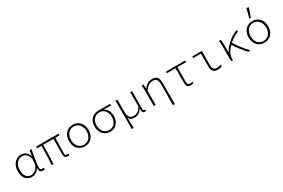

<svg xmlns="http://www.w3.org/2000/svg" viewBox="134 -2244 5732 3889"><g transform="rotate(-30 3000.0 -299.5)"><path d="M263 12Q176 12 121.5 -48.5Q67 -109 67 -228Q67 -291 85 -340Q103 -389 134 -423Q165 -457 205.5 -474.5Q246 -492 290 -492Q316 -492 343 -484.5Q370 -477 394 -460Q418 -443 436.5 -415.5Q455 -388 464 -348H466L489 -480H533Q523 -429 512.5 -374Q502 -319 493.5 -265.5Q485 -212 479.5 -164Q474 -116 474 -80Q474 -56 488 -41.5Q502 -27 522 -27Q531 -27 540.5 -29.5Q550 -32 557 -35L565 1Q557 5 545 8.5Q533 12 516 12Q497 12 481.5 5.5Q466 -1 455 -14.5Q444 -28 439.5 -48.5Q435 -69 439 -96H437Q401 -41 359 -14.5Q317 12 263 12ZM269 -27Q300 -27 329.5 -41Q359 -55 383 -79.5Q407 -104 422.5 -136Q438 -168 441 -204L449 -298Q437 -349 418.5 -379.5Q400 -410 378.5 -426.5Q357 -443 334 -448Q311 -453 292 -453Q257 -453 225 -438Q193 -423 168 -394.5Q143 -366 128 -324Q113 -282 113 -228Q113 -135 153.5 -81Q194 -27 269 -27Z M1098 12Q1055 12 1036 -10.5Q1017 -33 1017 -82Q1017 -105 1017.5 -147Q1018 -189 1019 -239Q1020 -289 1021 -342Q1022 -395 1022 -440H781Q781 -330 778 -219.5Q775 -109 767 3L723 0Q734 -112 737 -221.5Q740 -331 740 -440H636V-476L703 -480H1164V-440H1066Q1064 -393 1062.5 -339Q1061 -285 1060 -234Q1059 -183 1058.5 -141Q1058 -99 1058 -76Q1058 -27 1104 -27Q1109 -27 1115.5 -28.5Q1122 -30 1133 -33L1140 3Q1131 7 1121.5 9.5Q1112 12 1098 12Z M1500 12Q1453 12 1411 -5Q1369 -22 1338 -54Q1307 -86 1289 -132.5Q1271 -179 1271 -239Q1271 -299 1289 -346.5Q1307 -394 1338 -426Q1369 -458 1411 -475Q1453 -492 1500 -492Q1547 -492 1589 -475Q1631 -458 1662 -426Q1693 -394 1711 -346.5Q1729 -299 1729 -239Q1729 -179 1711 -132.5Q1693 -86 1662 -54Q1631 -22 1589 -5Q1547 12 1500 12ZM1500 -27Q1540 -27 1573.5 -42.5Q1607 -58 1631 -86Q1655 -114 1668.5 -153Q1682 -192 1682 -239Q1682 -287 1668.5 -326Q1655 -365 1631 -393.5Q1607 -422 1573.5 -437.5Q1540 -453 1500 -453Q1459 -453 1425.5 -437.5Q1392 -422 1368 -393.5Q1344 -365 1331 -326Q1318 -287 1318 -239Q1318 -192 1331 -153Q1344 -114 1368 -86Q1392 -58 1425.5 -42.5Q1459 -27 1500 -27Z M2093 12Q2048 12 2007 -4Q1966 -20 1935 -51.5Q1904 -83 1885.5 -129Q1867 -175 1867 -235Q1867 -299 1886 -345Q1905 -391 1936.5 -421Q1968 -451 2009.5 -465.5Q2051 -480 2095 -480H2369V-439Q2325 -442 2285.5 -444Q2246 -446 2202 -446V-442Q2255 -413 2284.5 -360.5Q2314 -308 2314 -232Q2314 -173 2296.5 -128Q2279 -83 2249 -51.5Q2219 -20 2178.5 -4Q2138 12 2093 12ZM2093 -27Q2131 -27 2163 -41.5Q2195 -56 2218.5 -83Q2242 -110 2255.5 -148.5Q2269 -187 2269 -234Q2269 -274 2257.5 -311.5Q2246 -349 2223.5 -378Q2201 -407 2169 -424Q2137 -441 2095 -441Q2057 -441 2024 -428Q1991 -415 1966.5 -389Q1942 -363 1928 -324.5Q1914 -286 1914 -235Q1914 -188 1928 -149.5Q1942 -111 1966 -84Q1990 -57 2022.5 -42Q2055 -27 2093 -27Z M2496 182V-480H2540V-187Q2540 -112 2569 -70Q2598 -28 2664 -28Q2685 -28 2706.5 -32Q2728 -36 2750 -48.5Q2772 -61 2794.5 -85Q2817 -109 2841 -149V-480H2885Q2884 -374 2883 -267.5Q2882 -161 2882 -58Q2882 -42 2889 -34.5Q2896 -27 2906 -27Q2909 -27 2912.5 -27Q2916 -27 2924 -29L2931 7Q2924 9 2917 10.5Q2910 12 2900 12Q2868 12 2854.5 -10.5Q2841 -33 2843 -99H2841Q2806 -41 2761 -15Q2716 11 2667 11Q2625 11 2591.5 -2.5Q2558 -16 2535 -58Q2535 -15 2535 16Q2535 47 2536 73Q2537 99 2537.5 124.5Q2538 150 2540 182Z M3459 180Q3461 59 3461.5 -63Q3462 -185 3462 -302Q3462 -379 3436.5 -415.5Q3411 -452 3353 -452Q3326 -452 3302.5 -447Q3279 -442 3256.5 -429Q3234 -416 3210.5 -392Q3187 -368 3159 -331V0H3115V-358Q3115 -387 3114 -415Q3113 -443 3110 -480H3152L3157 -379H3159Q3205 -443 3252 -467.5Q3299 -492 3362 -492Q3436 -492 3470 -447Q3504 -402 3504 -308V180Z M3971 12Q3919 12 3898.5 -15Q3878 -42 3878 -101V-442H3676V-476L3743 -480H4125V-442H3922Q3919 -266 3919 -95Q3919 -27 3977 -27Q4008 -27 4035 -36L4042 1Q4031 6 4011.5 9Q3992 12 3971 12Z M4604 12Q4538 12 4504.5 -25.5Q4471 -63 4471 -145V-442H4292V-480H4515Q4515 -395 4513.5 -308.5Q4512 -222 4512 -139Q4512 -27 4611 -27Q4631 -27 4653.5 -32Q4676 -37 4701 -48L4715 -14Q4689 -2 4663.5 5Q4638 12 4604 12Z M5322 7Q5296 -22 5265 -57.5Q5234 -93 5203 -131.5Q5172 -170 5144 -210Q5116 -250 5095 -288Q5069 -261 5045 -231Q5021 -201 5001 -168Q4966 -109 4966 -23V0H4925V-358Q4925 -387 4923.5 -419Q4922 -451 4916 -480H4960Q4965 -463 4966.5 -433Q4968 -403 4968 -372V-185H4972Q5003 -242 5047 -291.5Q5091 -341 5140 -381Q5189 -421 5240 -449Q5291 -477 5338 -492L5345 -449Q5293 -433 5236.5 -399.5Q5180 -366 5126 -318Q5147 -279 5175.5 -237.5Q5204 -196 5236.5 -155Q5269 -114 5304 -74.5Q5339 -35 5372 0Z M5700 12Q5653 12 5611 -5Q5569 -22 5538 -54Q5507 -86 5489 -132.5Q5471 -179 5471 -239Q5471 -299 5489 -346.5Q5507 -394 5538 -426Q5569 -458 5611 -475Q5653 -492 5700 -492Q5747 -492 5789 -475Q5831 -458 5862 -426Q5893 -394 5911 -346.5Q5929 -299 5929 -239Q5929 -179 5911 -132.5Q5893 -86 5862 -54Q5831 -22 5789 -5Q5747 12 5700 12ZM5700 -27Q5740 -27 5773.5 -42.5Q5807 -58 5831 -86Q5855 -114 5868.5 -153Q5882 -192 5882 -239Q5882 -287 5868.5 -326Q5855 -365 5831 -393.5Q5807 -422 5773.5 -437.5Q5740 -453 5700 -453Q5659 -453 5625.5 -437.5Q5592 -422 5568 -393.5Q5544 -365 5531 -326Q5518 -287 5518 -239Q5518 -192 5531 -153Q5544 -114 5568 -86Q5592 -58 5625.5 -42.5Q5659 -27 5700 -27ZM5709 -560 5676 -567 5731 -781 5782 -769Z"/></g></svg>

Font: Source Code Pro Light
Style: Regular
Weight: 300
Monospace: yes
Designer: Paul D. Hunt, Teo Tuominen
Foundry: Adobe Systems Incorporated
Version: Version 2.030;PS 1.000;hotconv 16.6.51;makeotf.lib2.5.65220